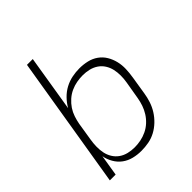

<svg xmlns="http://www.w3.org/2000/svg" viewBox="-203 -867 1006 1006"><g transform="rotate(-45 300.0 -363.5)"><path d="M266 8Q236 8 208 1Q180 -6 157.5 -22.5Q135 -39 120.5 -64Q106 -89 101 -117L82 0H39L160 -735H203L152 -422Q166 -447 187 -468.5Q208 -490 233.5 -503.5Q259 -517 286.5 -522.5Q314 -528 341 -528Q370 -528 398 -521.5Q426 -515 448.5 -499Q471 -483 485 -459.5Q499 -436 505.5 -409Q512 -382 511 -353Q510 -324 505 -294L489 -194Q485 -168 476.5 -142Q468 -116 453 -92Q438 -68 417 -48Q396 -28 371.5 -15Q347 -2 320 3Q293 8 266 8ZM254 -30Q276 -30 299 -34.5Q322 -39 344 -49.5Q366 -60 384 -76.5Q402 -93 415 -113.5Q428 -134 435.5 -156Q443 -178 447 -201L464 -301Q468 -325 468 -348.5Q468 -372 463 -394Q458 -416 446 -435Q434 -454 415.5 -466.5Q397 -479 374.5 -484.5Q352 -490 328 -490Q306 -490 283.5 -486Q261 -482 239 -472Q217 -462 198.5 -445.5Q180 -429 167 -409.5Q154 -390 146.5 -367.5Q139 -345 135 -323L119 -223Q115 -199 114.5 -175Q114 -151 118.5 -128.5Q123 -106 135 -86.5Q147 -67 165.5 -54Q184 -41 207 -35.5Q230 -30 254 -30Z"/></g></svg>

Font: Iosevka Aile Extralight
Style: Italic
Weight: 200
Italic angle: -9°
Designer: Belleve Invis
Foundry: Belleve Invis
Version: Version 31.1.0; ttfautohint (v1.8.4)